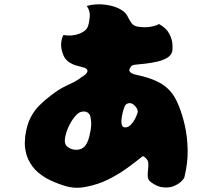

<svg xmlns="http://www.w3.org/2000/svg" viewBox="-20 -838 1040 905"><path d="M822 -341Q839 -300 851 -247.5Q863 -195 864.5 -133Q866 -71 849 -2Q847 5 833.5 18Q820 31 797 40Q774 49 741 44Q725 41 707.5 31Q690 21 684 14Q677 6 676.5 -8.5Q676 -23 678 -39Q680 -55 679 -69Q678 -83 668 -92Q664 -95 659 -99.5Q654 -104 649 -99Q617 -73 577.5 -44.5Q538 -16 490 8Q442 32 383 43Q333 53 285 38Q237 23 200 3Q155 -23 133 -53.5Q111 -84 103.5 -114Q96 -144 97 -166Q98 -188 99 -197Q106 -248 123.5 -282.5Q141 -317 166.5 -342Q192 -367 221 -389Q261 -420 298 -436.5Q335 -453 356 -468Q362 -473 370.5 -478Q379 -483 387 -492Q395 -501 391 -509Q387 -517 370 -521Q359 -524 340.5 -529Q322 -534 305 -545.5Q288 -557 279 -577Q267 -608 268 -630Q269 -652 278 -673Q319 -666 352.5 -678.5Q386 -691 394 -713Q400 -728 403 -757Q406 -786 389 -810Q432 -822 479 -815.5Q526 -809 554 -790Q573 -778 581.5 -760.5Q590 -743 600 -729Q610 -715 632 -712Q666 -707 693 -712.5Q720 -718 729 -725Q765 -705 778.5 -678Q792 -651 793 -627Q794 -603 791 -593Q785 -575 765.5 -564Q746 -553 719 -547Q692 -541 665 -538Q638 -535 617 -533Q601 -531 596.5 -523.5Q592 -516 590 -511Q588 -501 598 -494.5Q608 -488 624 -485Q681 -473 719 -455Q757 -437 781.5 -409.5Q806 -382 822 -341ZM565 -238Q582 -235 596 -249.5Q610 -264 619 -283Q628 -302 629 -310Q630 -319 623.5 -329.5Q617 -340 606.5 -347Q596 -354 584 -351Q572 -347 568 -337.5Q564 -328 562 -321Q558 -308 554.5 -289Q551 -270 553 -255.5Q555 -241 565 -238ZM394 -173Q402 -193 407.5 -226.5Q413 -260 406 -288Q403 -302 391.5 -308.5Q380 -315 363 -311Q349 -308 332.5 -288Q316 -268 303 -240Q290 -212 286 -184Q283 -158 296.5 -147.5Q310 -137 319 -135Q343 -128 363 -136.5Q383 -145 394 -173Z"/></svg>

Font: Potta One
Style: Regular
Weight: 400
Designer: 108,108go
Foundry: Font Zone 108
Version: Version 1.000